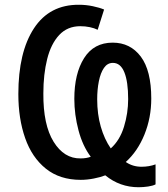

<svg xmlns="http://www.w3.org/2000/svg" viewBox="-20 -745 706 806"><path d="M615 -331Q615 -251 586.5 -180.5Q558 -110 508 -65Q537 -45 574 -45Q606 -45 633 -55V29Q622 35 601.5 38Q581 41 562 41Q483 41 422 -9Q402 -1 373.5 4.5Q345 10 319 10Q231 10 172.5 -37Q114 -84 85.5 -165.5Q57 -247 57 -350Q57 -526 122.5 -626Q188 -726 312 -725Q341 -725 369.5 -719Q398 -713 417 -705L390 -620Q376 -627 357 -631Q338 -635 317 -635Q263 -635 228.5 -598Q194 -561 178 -497Q162 -433 162 -353Q161 -221 205 -150Q249 -79 318 -80Q343 -80 361 -87Q327 -132 309.5 -198Q292 -264 292 -330Q292 -436 333 -501Q374 -566 453 -566Q527 -566 571 -507.5Q615 -449 615 -331ZM518 -329Q518 -402 502 -441.5Q486 -481 454 -481Q431 -481 416.5 -460Q402 -439 395 -404Q388 -369 388 -328Q388 -266 403 -213.5Q418 -161 445 -122Q483 -156 500.5 -213Q518 -270 518 -329Z"/></svg>

Font: Noto Sans Condensed Medium
Style: Regular
Weight: 500
Width: 3
Designer: Monotype Design Team
Foundry: Monotype Imaging Inc.
Version: Version 2.013; ttfautohint (v1.8.4.7-5d5b)